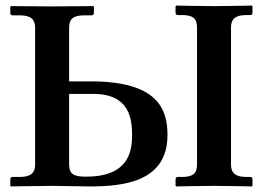

<svg xmlns="http://www.w3.org/2000/svg" viewBox="-20 -668 948 689"><path d="M106 -569V-77C106 -49 92 -33 51 -33H25C20 -33 17 -30 17 -24V-1L19 1C19 1 137 -1 166 -1C195 -1 267 1 303 1C424 1 581 -16 581 -183C581 -272 551 -376 306 -376H228V-569C228 -600 243 -613 283 -613H309C313 -613 317 -616 317 -621V-645L315 -646C315 -646 205 -645 166 -645C130 -645 19 -646 19 -646L17 -645V-621C17 -616 20 -613 25 -613H51C92 -613 106 -597 106 -569ZM809 -77V-570C809 -598 823 -614 864 -614H878C883 -614 886 -617 886 -622V-646L884 -648C884 -648 784 -646 748 -646C709 -646 612 -648 612 -648L610 -646V-622C610 -617 614 -614 618 -614H632C672 -614 687 -602 687 -570V-77C687 -45 672 -33 632 -33H618C614 -33 610 -30 610 -24V-1L612 1C612 1 709 -1 748 -1C784 -1 884 1 884 1L886 -1V-24C886 -30 883 -33 878 -33H864C823 -33 809 -49 809 -77ZM228 -331H315C444 -331 454 -243 454 -183C454 -121 439 -34 288 -34C233 -34 228 -51 228 -84Z"/></svg>

Font: Libertinus Serif Semibold
Style: Regular
Weight: 600
Designer: Philipp H. Poll, Khaled Hosny
Foundry: Caleb Maclennan
Version: Version 7.050;RELEASE